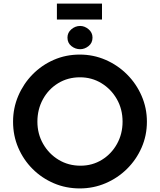

<svg xmlns="http://www.w3.org/2000/svg" viewBox="-20 -1045 893 1073"><path d="M53 -365Q53 -441 82 -509Q111 -577 162 -629Q213 -681 280.5 -710.5Q348 -740 426 -740Q502 -740 570 -710.5Q638 -681 690 -629Q742 -577 771.5 -509Q801 -441 801 -365Q801 -288 771.5 -220.5Q742 -153 690 -101.5Q638 -50 570 -21Q502 8 426 8Q348 8 280.5 -21Q213 -50 162 -101Q111 -152 82 -219.5Q53 -287 53 -365ZM189 -365Q189 -297 221 -241Q253 -185 307.5 -152Q362 -119 430 -119Q496 -119 549.5 -152Q603 -185 634 -241Q665 -297 665 -365Q665 -435 633 -491Q601 -547 547 -580Q493 -613 427 -613Q359 -613 305 -580Q251 -547 220 -490.5Q189 -434 189 -365ZM357 -835Q357 -863 379 -881.5Q401 -900 428 -900Q453 -900 475 -881.5Q497 -863 497 -835Q497 -805 475 -787.5Q453 -770 428 -770Q401 -770 379 -787.5Q357 -805 357 -835ZM298 -1025H550V-936H298Z"/></svg>

Font: Reem Kufi SemiBold
Style: Regular
Weight: 600
Designer: Khaled Hosny
Version: Version 1.001